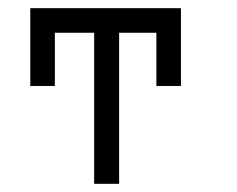

<svg xmlns="http://www.w3.org/2000/svg" viewBox="-20 -498 580 469"><path d="M54 -478H422V-288H362V-418H271V-49H210V-418H114V-288H54Z"/></svg>

Font: IBM 3270
Style: Regular
Weight: 400
Monospace: yes
Version: Version 2.3.1